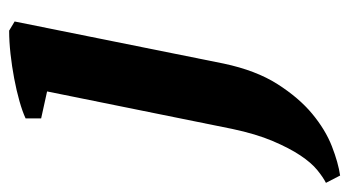

<svg xmlns="http://www.w3.org/2000/svg" viewBox="-273 -360 764 420"><g transform="rotate(-90 109.0 -150.0)"><path d="M119 -429 60 -442V-476Q75 -483 98 -489.5Q121 -496 147.5 -501Q174 -506 201 -509Q228 -512 252 -512L272 -500L180 -43Q165 28 135 75Q105 122 70 151Q35 180 -1 194Q-37 208 -65 212L-81 181Q-69 175 -53 162Q-37 149 -21 125Q-5 101 10.5 64.5Q26 28 37 -24Z"/></g></svg>

Font: PT Serif
Style: Bold Italic
Weight: 700
Italic angle: -12°
Designer: A.Korolkova, O.Umpeleva, V.Yefimov
Foundry: ParaType Ltd
Version: Version 1.000W OFL